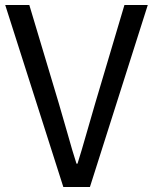

<svg xmlns="http://www.w3.org/2000/svg" viewBox="-20 -753 615 773"><path d="M1 -733H98L217 -336L252 -215Q272 -143 288 -94H292Q307 -141 328 -215Q352 -300 363 -336L481 -733H575L342 0H235Z"/></svg>

Font: KaiGen Gothic CN Regular
Style: Regular
Weight: 400
Designer: Ryoko NISHIZUKA  (kana & ideographs); Paul D. Hunt (Latin, Greek & Cyrillic); Wenlong ZHANG  (bopomofo); Sandoll Communi
Foundry: Adobe Systems Incorporated
Version: Version 1.002.20150501